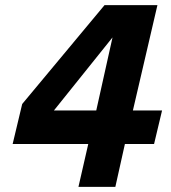

<svg xmlns="http://www.w3.org/2000/svg" viewBox="-20 -724 664 744"><path d="M427 0H284L322 -166H29L66 -321L385 -704H590L495 -296H608L577 -166H464ZM416 -579 189 -296H353Z"/></svg>

Font: CBA Beacon Sans Extra Bold
Style: Italic
Weight: 800
Italic angle: -13°
Designer: Wei Huang
Foundry: Wei Huang
Version: Version 1.002